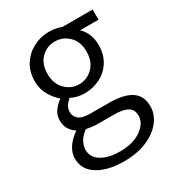

<svg xmlns="http://www.w3.org/2000/svg" viewBox="-191 -667 940 1031"><g transform="rotate(-30 279.0 -151.5)"><path d="M275 251Q175 251 113.5 213Q52 175 52 106Q52 71 73.5 38.5Q95 6 132 -19V-23Q111 -36 97.5 -58Q84 -80 84 -112Q84 -146 103.5 -171.5Q123 -197 144 -211V-215Q117 -237 95 -274.5Q73 -312 73 -361Q73 -420 100.5 -463Q128 -506 173 -530Q218 -554 272 -554Q295 -554 315 -549.5Q335 -545 348 -540H535V-477H421Q442 -458 455 -427.5Q468 -397 468 -359Q468 -302 442 -259.5Q416 -217 371.5 -194Q327 -171 272 -171Q253 -171 231 -176Q209 -181 190 -191Q175 -178 164 -162Q153 -146 153 -123Q153 -97 174 -79.5Q195 -62 250 -62H359Q451 -62 497.5 -31.5Q544 -1 544 65Q544 114 511 156.5Q478 199 417.5 225Q357 251 275 251ZM272 -228Q322 -228 358 -264Q394 -300 394 -361Q394 -423 358 -458Q322 -493 272 -493Q223 -493 187.5 -458Q152 -423 152 -361Q152 -300 188 -264Q224 -228 272 -228ZM286 194Q341 194 380.5 177Q420 160 442 133.5Q464 107 464 78Q464 38 435.5 22Q407 6 351 6H252Q239 6 220.5 4Q202 2 183 -2Q152 20 138.5 45Q125 70 125 95Q125 140 167.5 167Q210 194 286 194Z"/></g></svg>

Font: Source Han Sans SC Normal
Style: Regular
Weight: 350
Designer: Ryoko NISHIZUKA 西塚涼子 (kana, bopomofo & ideographs); Paul D. Hunt (Latin, Greek & Cyrillic); Sandoll Communications 산돌커뮤니
Foundry: Adobe
Version: Version 2.004;hotconv 1.0.118;makeotfexe 2.5.65603